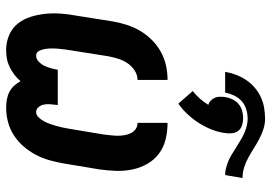

<svg xmlns="http://www.w3.org/2000/svg" viewBox="-152 -744 903 640"><g transform="rotate(90 300.0 -423.5)"><path d="M339 8Q324 8 310.5 5.5Q297 3 285.5 -3Q274 -9 265 -19Q256 -29 250 -40Q241 -29 228.5 -19.5Q216 -10 202.5 -3.5Q189 3 175 5.5Q161 8 146 8Q120 8 96.5 -2Q73 -12 58 -31Q43 -50 35.5 -74Q28 -98 25.5 -123.5Q23 -149 25 -175.5Q27 -202 32 -228L51 -348Q55 -371 62.5 -394.5Q70 -418 82.5 -439Q95 -460 113 -478Q131 -496 153 -508Q175 -520 198.5 -525Q222 -530 246 -530V-430Q229 -430 214 -420Q199 -410 189.5 -395.5Q180 -381 175 -364.5Q170 -348 167 -332L148 -212Q146 -201 144.5 -189.5Q143 -178 142 -167Q141 -156 141 -145Q141 -134 142.5 -123Q144 -112 149 -102Q154 -92 165 -92Q176 -92 184.5 -100Q193 -108 198 -118Q203 -128 206 -138Q209 -148 211 -159L212 -164H330L329 -159Q328 -149 327 -138.5Q326 -128 328 -118Q330 -108 336.5 -100Q343 -92 353 -92Q363 -92 371 -100.5Q379 -109 384 -118.5Q389 -128 392.5 -138Q396 -148 399 -158Q402 -168 404 -178Q406 -188 408 -198L428 -318Q429 -330 430.5 -341.5Q432 -353 432 -364.5Q432 -376 430 -387Q428 -398 423.5 -407.5Q419 -417 410 -423.5Q401 -430 389 -430V-530Q417 -530 444 -523.5Q471 -517 492 -501Q513 -485 526 -462Q539 -439 544.5 -412.5Q550 -386 549 -358Q548 -330 544 -302L524 -182Q520 -159 513.5 -136Q507 -113 495.5 -91Q484 -69 467.5 -50Q451 -31 430 -17.5Q409 -4 385.5 2Q362 8 339 8ZM288 -722H219Q222 -740 228.5 -757.5Q235 -775 245.5 -791Q256 -807 271 -820Q286 -833 303.5 -841Q321 -849 339 -852Q357 -855 376 -855Q394 -855 411.5 -849Q429 -843 444 -835Q459 -827 474 -817.5Q489 -808 504.5 -799.5Q520 -791 537 -785.5Q554 -780 573 -780L563 -722Q551 -722 539.5 -725Q528 -728 517 -732.5Q506 -737 496 -743Q486 -749 477 -755L462 -764Q453 -770 442.5 -776Q432 -782 421.5 -786.5Q411 -791 399.5 -794Q388 -797 376 -797Q360 -797 344.5 -792.5Q329 -788 317 -777.5Q305 -767 298 -752Q291 -737 288 -722ZM325 -566 283 -614Q297 -625 308.5 -638Q320 -651 329 -666Q321 -668 315 -674Q309 -680 305.5 -687.5Q302 -695 302 -704Q302 -713 303 -722Q305 -734 310.5 -746Q316 -758 326 -766.5Q336 -775 348.5 -778.5Q361 -782 373 -782Q385 -782 396.5 -778.5Q408 -775 415 -766.5Q422 -758 423.5 -746Q425 -734 423 -722Q420 -699 411.5 -677.5Q403 -656 390.5 -636Q378 -616 361.5 -598Q345 -580 325 -566Z"/></g></svg>

Font: Iosevka Curly Slab ExObl
Style: Bold
Weight: 700
Width: 7
Italic angle: -9°
Monospace: yes
Designer: Belleve Invis
Foundry: Belleve Invis
Version: Version 11.0.0; ttfautohint (v1.8.3)